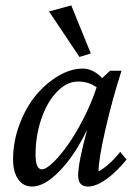

<svg xmlns="http://www.w3.org/2000/svg" viewBox="-20 -681 511 709"><path d="M273.4 -470.7 161.1 -638.7 243.2 -661.1 315.4 -483.4ZM98.6 7.8Q65.4 7.8 46.9 -19.5Q28.3 -46.9 28.3 -91.8Q28.3 -158.2 52 -221.4Q75.7 -284.7 112.5 -329.1Q149.4 -373.5 195.3 -400.6Q241.2 -427.7 285.2 -427.7Q323.7 -427.7 357.4 -392.6L386.7 -419.9H428.7Q394.5 -313.5 369.1 -202.4Q343.8 -91.3 343.8 -47.9Q384.3 -70.3 423.8 -120.1L447.3 -91.8Q410.2 -45.9 372.3 -19Q334.5 7.8 304.7 7.8Q268.6 7.8 268.6 -33.2Q268.6 -79.6 301.8 -202.1Q255.9 -106.9 200.2 -49.6Q144.5 7.8 98.6 7.8ZM111.3 -109.4Q111.3 -55.7 134.8 -55.7Q149.9 -55.7 175.8 -80.6Q201.7 -105.5 230.2 -145.5Q258.8 -185.5 288.1 -242.7Q317.4 -299.8 336.9 -358.4Q308.1 -379.9 267.6 -379.9Q227.1 -379.9 190.7 -342.5Q154.3 -305.2 132.8 -242.4Q111.3 -179.7 111.3 -109.4Z"/></svg>

Font: Crimson Pro
Style: Italic
Weight: 400
Italic angle: -12°
Designer: Jacques Le Bailly
Foundry: Baron von Fonthausen
Version: Version 1.003